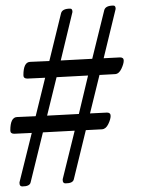

<svg xmlns="http://www.w3.org/2000/svg" viewBox="-20 -681 508 689"><path d="M395 -649 352 -472 411 -475Q424 -475 424 -463.5Q424 -452 415.5 -434Q407 -416 393 -415L337 -412L303 -274L364 -277Q377 -277 377 -265Q377 -253 368.5 -235.5Q360 -218 346 -217L288 -214L245 -38Q242 -23 215 -23Q205 -23 205 -35V-38L248 -212L134 -206L90 -27Q87 -12 60 -12Q50 -12 50 -24V-27L94 -204L31 -201Q17 -201 17 -213Q17 -260 41 -261L108 -264L142 -402L78 -399Q64 -399 64 -411Q64 -458 88 -459L157 -462L199 -633Q203 -650 232 -650Q240 -650 240 -638L198 -464L311 -470L354 -644Q358 -661 387 -661Q395 -661 395 -649ZM296 -410 183 -404 149 -266 263 -272Z"/></svg>

Font: EB Garamond
Style: Regular
Weight: 400
Version: Version 0.012